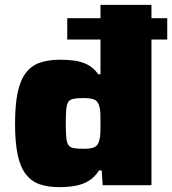

<svg xmlns="http://www.w3.org/2000/svg" viewBox="-20 -763 709 791"><path d="M257 -600V-688H669V-600ZM225 8Q177 8 143 -4Q109 -16 86.5 -45Q64 -74 53 -124.5Q42 -175 42 -253Q42 -332 53 -383Q64 -434 87 -463.5Q110 -493 145 -505Q180 -517 228 -517Q257 -517 285 -513.5Q313 -510 339 -497.5Q365 -485 385 -457H394V-743H604V0H403L399 -61H388Q370 -32 344 -17Q318 -2 287.5 3Q257 8 225 8ZM324 -150Q354 -150 368.5 -156.5Q383 -163 388 -181Q393 -197 393.5 -214.5Q394 -232 394 -255Q394 -278 393.5 -295.5Q393 -313 389 -326Q383 -347 368 -353Q353 -359 323 -359Q298 -359 283 -356Q268 -353 261.5 -343.5Q255 -334 253 -312.5Q251 -291 251 -255Q251 -219 253 -197.5Q255 -176 261.5 -166Q268 -156 283 -153Q298 -150 324 -150Z"/></svg>

Font: Saira Expanded ExtraBold
Style: Regular
Weight: 800
Width: 7
Designer: Hector Gatti with collaboration of the Omnibus-Type team
Foundry: Omnibus-Type
Version: Version 1.101